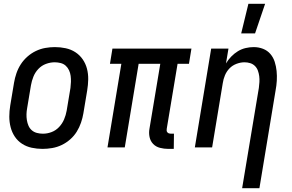

<svg xmlns="http://www.w3.org/2000/svg" viewBox="-20 -776 1540 1011"><path d="M204 8Q175 8 147 2Q119 -4 96 -19Q73 -34 58 -56.5Q43 -79 36 -106Q29 -133 29 -162Q29 -191 34 -221L54 -341Q58 -365 66.5 -390Q75 -415 89.5 -437.5Q104 -460 124.5 -478Q145 -496 169 -507.5Q193 -519 218.5 -523.5Q244 -528 269 -528Q298 -528 326 -522Q354 -516 377 -501Q400 -486 415.5 -463.5Q431 -441 438 -414Q445 -387 444.5 -358Q444 -329 439 -299L419 -179Q415 -155 406.5 -130Q398 -105 384 -82.5Q370 -60 349.5 -42Q329 -24 305 -12.5Q281 -1 255 3.5Q229 8 204 8ZM206 -72Q229 -72 251.5 -80.5Q274 -89 291 -107Q308 -125 317.5 -147.5Q327 -170 331 -193L351 -313Q353 -329 353.5 -345Q354 -361 352 -376.5Q350 -392 343.5 -406Q337 -420 326 -430Q315 -440 299.5 -444Q284 -448 268 -448Q245 -448 222 -439.5Q199 -431 182 -413Q165 -395 156 -372.5Q147 -350 143 -327L123 -207Q120 -191 119.5 -175Q119 -159 121.5 -143.5Q124 -128 130 -114Q136 -100 147.5 -90Q159 -80 174.5 -76Q190 -72 206 -72Z M866 8Q844 8 822.5 2.5Q801 -3 786.5 -18Q772 -33 767.5 -54.5Q763 -76 767 -98L824 -440H710L637 0H546L619 -440H559L572 -520H988L975 -440H915L858 -98Q857 -93 857.5 -88Q858 -83 861.5 -79Q865 -75 870 -73.5Q875 -72 880 -72H896L895 8Z M1255 215 1343 -313Q1345 -328 1346 -344Q1347 -360 1345 -375Q1343 -390 1338 -404Q1333 -418 1322.5 -428.5Q1312 -439 1297.5 -443.5Q1283 -448 1267 -448Q1247 -448 1225.5 -440Q1204 -432 1188.5 -416Q1173 -400 1164.5 -379.5Q1156 -359 1153 -338L1097 0H1006L1092 -520H1183L1170 -442Q1181 -461 1197.5 -478Q1214 -495 1233 -506.5Q1252 -518 1273.5 -523Q1295 -528 1316 -528Q1342 -528 1365 -519Q1388 -510 1403.5 -492Q1419 -474 1426.5 -450.5Q1434 -427 1436.5 -402Q1439 -377 1437.5 -351Q1436 -325 1431 -299L1346 215ZM1250 -600 1288 -756H1376L1323 -600Z"/></svg>

Font: Iosevka Curly Medium
Style: Italic
Weight: 500
Italic angle: -9°
Monospace: yes
Designer: Belleve Invis
Foundry: Belleve Invis
Version: Version 22.1.2; ttfautohint (v1.8.4)